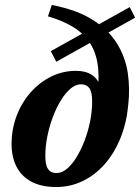

<svg xmlns="http://www.w3.org/2000/svg" viewBox="-20 -738 562 771"><path d="M390 -335 367 -330.5Q379 -404 374.5 -459.5Q370 -515 347 -555.8Q324 -596.5 280.8 -625Q237.5 -653.5 172.5 -672.5L188 -718Q289 -698.5 352.8 -658Q416.5 -617.5 450 -563Q483.5 -508.5 493 -445.5Q502.5 -382.5 495 -317Q488.5 -245 464 -184.2Q439.5 -123.5 400.8 -79.2Q362 -35 312.2 -11Q262.5 13 205.5 13Q146.5 13 106.5 -8.2Q66.5 -29.5 46.5 -68.2Q26.5 -107 26.5 -158.5Q26.5 -220 47 -273.5Q67.5 -327 103.5 -367.5Q139.5 -408 186 -430.8Q232.5 -453.5 284.5 -453.5Q322 -453.5 345.5 -439.5Q369 -425.5 380 -399Q391 -372.5 390 -335ZM207 -43Q228 -43 248.8 -60.2Q269.5 -77.5 287.5 -107Q305.5 -136.5 319.8 -173.8Q334 -211 342 -251.5Q350 -292 350 -330.5Q350 -368.5 338.8 -384Q327.5 -399.5 305 -399.5Q284 -399.5 263.5 -382.2Q243 -365 224.8 -335.5Q206.5 -306 192.5 -268.8Q178.5 -231.5 170.2 -191Q162 -150.5 162 -112Q162 -74.5 173.2 -58.8Q184.5 -43 207 -43ZM206 -490 184 -532.5 501 -709.5 522.5 -667Z"/></svg>

Font: Newsreader 16pt 16pt
Style: Bold Italic
Weight: 700
Italic angle: -17°
Version: Version 1.003